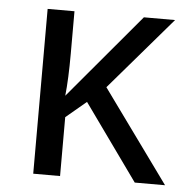

<svg xmlns="http://www.w3.org/2000/svg" viewBox="-44 -577 606 620"><g transform="rotate(5 259.0 -267.0)"><path d="M172.9 0H85.9V-534.2H172.9V-396Q172.9 -314.9 167 -259.8L397.9 -534.2H499L296.9 -298.8L513.2 0H415L238.8 -246.1L172.9 -190.9Z"/></g></svg>

Font: OpenSans-Regular
Style: Regular
Weight: 400
Foundry: Ascender Corporation
Version: Version 1.10